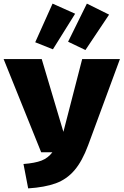

<svg xmlns="http://www.w3.org/2000/svg" viewBox="-40 -1023 684 1063"><path d="M448 -219Q415 -130 372 -80Q329 -30 268.5 -8Q208 14 116 20L90 -115Q154 -120 190 -134Q226 -148 250 -180H188L-20 -696H191L311 -293L415 -696H624ZM251 -1003 376 -947 253 -750 155 -789ZM441 -1003 564 -942 433 -746 337 -792Z"/></svg>

Font: Fira Sans Black
Style: Regular
Weight: 900
Designer: Carrois Corporate & Edenspiekermann AG
Foundry: Carrois Corporate GbR & Edenspiekermann AG
Version: Version 4.203